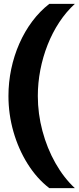

<svg xmlns="http://www.w3.org/2000/svg" viewBox="-20 -813 414 1000"><path d="M237 167Q172 117 124 40.5Q76 -36 50 -127Q24 -218 24 -313Q24 -384 38.5 -453.5Q53 -523 81 -586.5Q109 -650 148.5 -702.5Q188 -755 237 -793H370Q325 -752 289 -697.5Q253 -643 228 -579.5Q203 -516 190 -448.5Q177 -381 177 -313Q177 -221 201 -131Q225 -41 268.5 36Q312 113 370 167Z"/></svg>

Font: Mona Sans Expanded
Style: Bold
Weight: 700
Width: 7
Designer: Deni Anggara
Foundry: GitHub
Version: Version 2.000